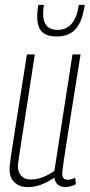

<svg xmlns="http://www.w3.org/2000/svg" viewBox="-20 -754 366 784"><path d="M94 10Q59 10 39 -9.5Q19 -29 19 -62Q19 -77 23.5 -108Q28 -139 36.5 -193Q45 -247 58 -330Q71 -413 90 -532H122Q103 -407 90.5 -326Q78 -245 70.5 -197.5Q63 -150 59.5 -126Q56 -102 54.5 -91.5Q53 -81 53 -75Q53 -52 66.5 -36.5Q80 -21 106 -21Q151 -21 202 -56L276 -532H309Q287 -395 273 -307Q259 -219 251 -167.5Q243 -116 239.5 -91Q236 -66 235 -57.5Q234 -49 234 -46Q234 -34 239 -27Q244 -20 258 -20Q269 -20 287 -28L290 -2Q280 4 267.5 7Q255 10 247 10Q229 10 217 0.5Q205 -9 202 -29Q174 -10 148 0Q122 10 94 10ZM211 -605Q171 -605 151.5 -624Q132 -643 132 -687Q132 -714 137 -734H160Q156 -719 156 -697Q157 -632 215 -632Q287 -632 302 -734H326Q316 -665 288.5 -635Q261 -605 211 -605Z"/></svg>

Font: Georama Condensed ExtraLight
Style: Italic
Weight: 200
Width: 3
Italic angle: -9°
Designer: Jean-Baptiste Levee
Foundry: Production Type
Version: Version 1.000